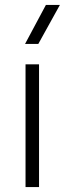

<svg xmlns="http://www.w3.org/2000/svg" viewBox="-20 -762 264 782"><path d="M139 -500V0H84V-500ZM82 -583 167 -742H224L136 -583Z"/></svg>

Font: Human Sans Light
Style: Regular
Weight: 300
Designer: Tim Radville
Foundry: Continuum
Version: Version 1.000;FEAKit 1.0